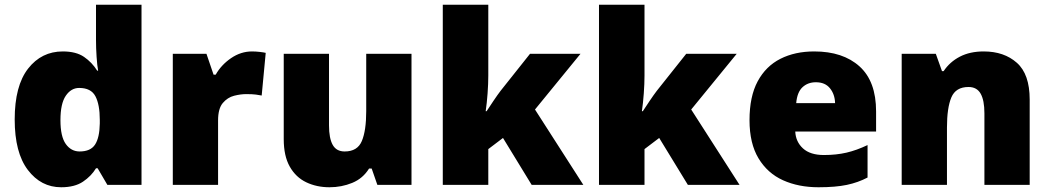

<svg xmlns="http://www.w3.org/2000/svg" viewBox="-20 -780 4428 810"><path d="M238 10Q153 10 97.5 -63Q42 -136 42 -276Q42 -418 98.5 -490.5Q155 -563 245 -563Q301 -563 334.5 -540Q368 -517 390 -482H394Q390 -503 387.5 -540Q385 -577 385 -612V-760H577V0H433L392 -70H385Q365 -37 330 -13.5Q295 10 238 10ZM316 -141Q362 -141 381 -170Q400 -199 401 -259V-274Q401 -339 382.5 -374Q364 -409 314 -409Q280 -409 257.5 -376Q235 -343 235 -273Q235 -204 257.5 -172.5Q280 -141 316 -141Z M1043 -563Q1059 -563 1076 -561Q1093 -559 1101 -557L1084 -377Q1074 -379 1059.5 -381Q1045 -383 1019 -383Q995 -383 967.5 -376Q940 -369 920 -345.5Q900 -322 900 -272V0H709V-553H851L881 -465H890Q913 -506 954.5 -534.5Q996 -563 1043 -563Z M1716 -553V0H1572L1548 -69H1537Q1511 -27 1466 -8.5Q1421 10 1370 10Q1316 10 1272 -11Q1228 -32 1202.5 -77Q1177 -122 1177 -193V-553H1368V-251Q1368 -197 1383.5 -169Q1399 -141 1434 -141Q1488 -141 1506.5 -185Q1525 -229 1525 -311V-553Z M2040 -461Q2040 -427 2037 -386Q2034 -345 2029 -311H2033Q2044 -328 2061.5 -354Q2079 -380 2092 -397L2216 -553H2429L2237 -318L2441 0H2223L2102 -198L2040 -151V0H1848V-760H2040Z M2699 -461Q2699 -427 2696 -386Q2693 -345 2688 -311H2692Q2703 -328 2720.5 -354Q2738 -380 2751 -397L2875 -553H3088L2896 -318L3100 0H2882L2761 -198L2699 -151V0H2507V-760H2699Z M3415 -563Q3536 -563 3606 -500Q3676 -437 3676 -310V-225H3335Q3337 -182 3367.5 -154Q3398 -126 3456 -126Q3508 -126 3551 -136Q3594 -146 3640 -168V-31Q3600 -10 3552.5 0Q3505 10 3433 10Q3349 10 3283.5 -19.5Q3218 -49 3180 -112Q3142 -175 3142 -273Q3142 -373 3176.5 -437Q3211 -501 3272.5 -532Q3334 -563 3415 -563ZM3422 -433Q3388 -433 3365.5 -412Q3343 -391 3339 -345H3503Q3502 -382 3481.5 -407.5Q3461 -433 3422 -433Z M4130 -563Q4216 -563 4270 -515Q4324 -467 4324 -360V0H4133V-302Q4133 -357 4117 -385Q4101 -413 4066 -413Q4012 -413 3993.5 -369Q3975 -325 3975 -242V0H3784V-553H3928L3954 -480H3961Q3987 -519 4029.5 -541Q4072 -563 4130 -563Z"/></svg>

Font: Noto Sans Thaana Black
Style: Regular
Weight: 900
Designer: David Williams
Foundry: Google Inc.
Version: Version 3.001; ttfautohint (v1.8.4.7-5d5b)